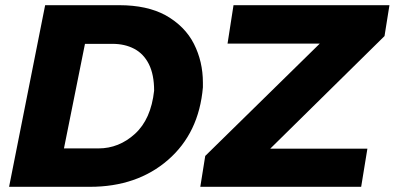

<svg xmlns="http://www.w3.org/2000/svg" viewBox="-20 -720 1521 740"><path d="M1372 0H752L771 -119L1212.5 -552H857L880 -700H1481L1462 -581L1021.5 -147H1396ZM326.5 0H15L154 -700H439.5Q547 -700 618.5 -661Q693 -619 727.5 -550.8Q762 -482.5 762 -401.5V-383.5Q747 -207.5 627.8 -103.8Q508.5 0 326.5 0ZM359.5 -148Q438.5 -148 500.2 -204.2Q562 -260.5 574 -370.5Q574 -432.5 553.8 -472.8Q533.5 -513 497.2 -532Q461 -551 413.5 -551H307.5L226.5 -148Z"/></svg>

Font: Argentum Sans
Style: Bold Italic
Weight: 700
Italic angle: -11°
Designer: Julieta Ulanovsky (font), Cristiano Sobral (main changes and remaster)
Foundry: Julieta Ulanovsky (font), Cristiano Sobral (main changes and remaster)
Version: Version 2.007;June 15, 2022;FontCreator 14.0.0.2814 64-bit; 